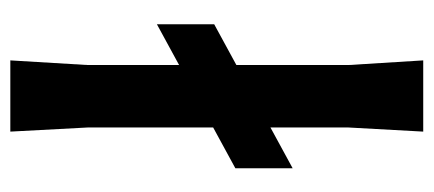

<svg xmlns="http://www.w3.org/2000/svg" viewBox="-254 -586 840 372"><g transform="rotate(90 166.0 -400.0)"><path d="M227 -393V-150L235 0H97L106 -150V-327L27 -284V-395L106 -438V-655L97 -800H235L227 -655V-504L306 -547V-436Z"/></g></svg>

Font: Farro Medium
Style: Regular
Weight: 500
Designer: Aceler Chua
Foundry: Grayscale Limited
Version: Version 1.101